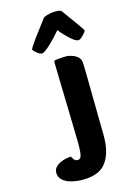

<svg xmlns="http://www.w3.org/2000/svg" viewBox="-336 -902 834 1171"><g transform="rotate(-20 81.0 -317.0)"><path d="M71 -535Q71 -544 75 -548Q77 -550 93 -550H129Q154 -550 173.5 -543.5Q193 -537 206.5 -527.5Q220 -518 227 -506Q234 -494 234 -482Q234 -476 232.5 -449.5Q231 -423 228 -383.5Q225 -344 221.5 -296.5Q218 -249 214.5 -200.5Q211 -152 207.5 -107Q204 -62 202 -29Q197 42 179.5 85.5Q162 129 137 153.5Q112 178 81 186.5Q50 195 17 195Q-12 195 -41.5 189.5Q-71 184 -95 173Q-119 162 -134 145Q-149 128 -149 105Q-149 81 -134.5 67Q-120 53 -100.5 46Q-81 39 -62.5 37Q-44 35 -35 35Q-32 35 -29.5 40.5Q-27 46 -23.5 52.5Q-20 59 -14 64.5Q-8 70 3 70Q15 70 21.5 60.5Q28 51 32 29Q36 7 39 -29.5Q42 -66 45 -121ZM256 -615Q248 -615 236 -623.5Q224 -632 210.5 -646.5Q197 -661 182.5 -679Q168 -697 155 -717Q135 -697 114.5 -679Q94 -661 75.5 -646.5Q57 -632 42.5 -623.5Q28 -615 20 -615Q13 -615 4.5 -620.5Q-4 -626 -11.5 -633.5Q-19 -641 -24.5 -648Q-30 -655 -30 -658Q-30 -662 -17.5 -678Q-5 -694 14.5 -716.5Q34 -739 57.5 -764.5Q81 -790 102 -814Q108 -821 128.5 -825Q149 -829 168 -829Q181 -829 198.5 -826Q216 -823 221 -814Q237 -787 253 -760.5Q269 -734 282 -712Q295 -690 303 -675Q311 -660 311 -658Q311 -656 305 -649Q299 -642 290.5 -634.5Q282 -627 272.5 -621Q263 -615 256 -615Z"/></g></svg>

Font: Poetsen One
Style: Regular
Weight: 400
Designer: Pablo Impallari, Rodrigo Fuenzalida
Foundry: Pablo Impallari, Rodrigo Fuenzalida
Version: Version 1.001; ttfautohint (v0.93) -l 8 -r 50 -G 200 -x 14 -